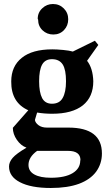

<svg xmlns="http://www.w3.org/2000/svg" viewBox="-20 -714 540 957"><path d="M125 -169 122 -164Q35 -202 36 -308Q36 -384 89 -426Q141 -468 241 -468Q262 -468 295 -465Q326 -462 343 -457L453 -511L470 -490L414 -411Q443 -374 445 -309Q445 -231 393 -189Q340 -147 240 -147Q201 -147 165 -153L154 -116Q156 -102 172 -90Q188 -78 214 -78H321Q488 -78 488 51Q488 102 459 142Q430 181 374 202Q317 223 233 223Q134 223 79 194Q25 166 25 116Q25 94 43 73Q61 52 112 22Q84 12 64 -17Q44 -46 44 -77ZM380 86 381 84Q381 38 319 38H165Q122 69 122 108Q122 140 152 156Q181 172 234 172Q304 172 342 149Q380 126 380 86ZM239 -197Q276 -197 292 -225Q309 -254 309 -309Q309 -366 293 -392Q276 -419 239 -419Q205 -419 190 -392Q175 -365 175 -309Q175 -254 190 -225Q205 -197 239 -197ZM170 -616 168 -620Q168 -652 191 -673Q213 -694 244 -694Q276 -694 298 -672Q320 -650 320 -618Q320 -586 299 -564Q278 -542 246 -542Q214 -542 192 -563Q170 -584 170 -616Z"/></svg>

Font: Libra Serif Modern
Style: Bold
Weight: 700
Designer: Stefan Peev, Context Ltd
Foundry: Ascender Corporation
Version: Version 1.000